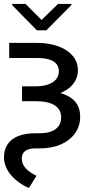

<svg xmlns="http://www.w3.org/2000/svg" viewBox="-21 -750 478 983"><path d="M377.8 -390.9Q377.8 -349.1 351.2 -317.5Q324.6 -285.9 275.4 -268.6Q226.2 -251.4 161.6 -251.4H91.9V-308H160.2Q197.5 -308 224.8 -317.3Q252.1 -326.7 266.2 -343.9Q280.4 -361.2 280.4 -385.4Q280.4 -407.5 268 -422.7Q255.5 -437.8 230.5 -445.4Q205.5 -453 169.2 -453H26.2V-530.4H169.2Q230.3 -530.4 277.8 -512.8Q325.3 -495.2 351.5 -463.6Q377.8 -432 377.8 -390.9ZM389.5 -152.6Q389.5 -106.4 364.3 -69.4Q339.1 -32.5 292.1 -11.4Q245.2 9.7 183 9.7H159.5Q125.7 9.7 108.1 23Q90.5 36.3 90.5 62.2Q90.5 88.4 109.6 110.5Q128.8 132.6 165.7 149.9L127.1 212.7Q88.1 195.4 59.6 170.9Q31.1 146.4 15.4 117.1Q-0.3 87.7 -0.7 56.6Q-0.7 16.2 18 -11.6Q36.6 -39.4 72.5 -53.5Q108.4 -67.7 160.9 -67.7H181.6Q234.1 -67.7 263.1 -88.7Q292.1 -109.8 292.1 -149.2Q292.1 -189.6 259 -210.8Q225.8 -232 160.2 -232H91.9V-288.7H161.6Q274.2 -288.7 331.8 -255.7Q389.5 -222.7 389.5 -152.6ZM192 -647.8 276.2 -730H344.6V-724.4L216.2 -594.6H167.8L40.7 -724.4V-730H109.8Z"/></svg>

Font: Pretendard Variable
Style: Regular
Weight: 400
Designer: Base glyphs from Inter by Rasmus Andersson; Hangul glyphs from Noto Sans CJK(Source Han Sans) by Jang Soo-young and Kang
Foundry: Kil Hyung-jin
Version: Version 1.100;FEAKit 1.0